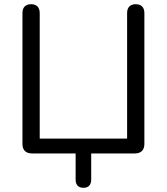

<svg xmlns="http://www.w3.org/2000/svg" viewBox="-20 -732 795 916"><path d="M378.2 164Q359.7 164 350.2 153.8Q340.8 143.5 340.8 125.1V0H132.3Q110.4 0 98.7 -11.7Q87.1 -23.3 87.1 -45.2V-669.3Q87.1 -690.1 97.7 -701Q108.4 -711.9 128.3 -711.9Q148.1 -711.9 158.8 -701Q169.5 -690.1 169.5 -669.3V-70.9H586.4V-669.3Q586.4 -690.1 597.1 -701Q607.7 -711.9 627.6 -711.9Q647.5 -711.9 658.1 -701Q668.8 -690.1 668.8 -669.3V-45.2Q668.8 -23.3 657.1 -11.7Q645.5 0 623.6 0H415.1V125.1Q415.1 143.5 405.6 153.8Q396.2 164 378.2 164Z"/></svg>

Font: Nunito ExtraLight
Style: Regular
Weight: 200
Designer: Vernon Adams
Foundry: Vernon Adams
Version: Version 3.602